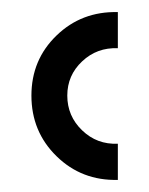

<svg xmlns="http://www.w3.org/2000/svg" viewBox="-20 -732 248 319"><path d="M175.8 -493.2V-433.1Q115.7 -431.6 74 -472.4Q32.2 -513.2 32.2 -573.2Q32.2 -632.8 74 -673.1Q115.7 -713.4 175.8 -711.9V-651.9Q141.1 -653.3 116.5 -630.1Q91.8 -606.9 91.8 -573.2Q91.8 -539.1 116.5 -515.4Q141.1 -491.7 175.8 -493.2Z"/></svg>

Font: LT Superior Med
Style: Regular
Weight: 500
Designer: Daniel Lyons
Foundry: LyonsType
Version: Version 1.000